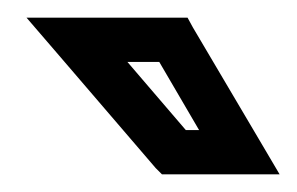

<svg xmlns="http://www.w3.org/2000/svg" viewBox="-20 -725 336 217"><path d="M273 -567 198 -694 192 -705H179H70H10L47 -662L156 -535L163 -528H173H247H296L273 -567ZM205 -578H190L124 -655H160L205 -578Z"/></svg>

Font: Gamestation Display Outline
Style: Italic
Weight: 400
Designer: Jonas Hecksher
Foundry: Jonas Hecksher, Playtypeª, e-types AS
Version: Version 1.003